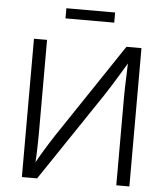

<svg xmlns="http://www.w3.org/2000/svg" viewBox="-60 -954 870 1006"><g transform="rotate(5 375.5 -450.5)"><path d="M658.2 0H589.4V-461.4Q589.4 -482.4 590.1 -513.4Q590.8 -544.4 592.5 -583.5Q594.2 -622.6 595.2 -667.5L608.4 -664.6Q579.6 -616.7 557.9 -580.6Q536.1 -544.4 518.1 -515.6Q500 -486.8 482.4 -460.4L172.9 0H92.8V-727.5H161.6V-243.2Q161.6 -220.7 161.1 -190.9Q160.6 -161.1 159.4 -127.4Q158.2 -93.8 155.3 -59.1L144.5 -61Q163.1 -95.2 181.6 -126.7Q200.2 -158.2 217.3 -185.1Q234.4 -211.9 247.6 -232.4L579.1 -727.5H658.2ZM504.4 -901.4V-848.1H248V-901.4Z"/></g></svg>

Font: Inter 17pt Light
Style: Regular
Weight: 300
Version: Version 4.001;git-66647c0bb